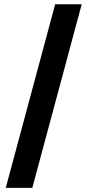

<svg xmlns="http://www.w3.org/2000/svg" viewBox="-20 -782 415 911"><path d="M367.7 -761.7 133.3 109.4H7.3L241.7 -761.7Z"/></svg>

Font: Inter 24pt
Style: Bold
Weight: 700
Designer: Rasmus Andersson
Foundry: rsms
Version: Version 4.001;git-66647c0bb